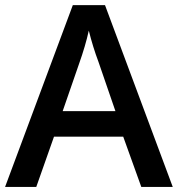

<svg xmlns="http://www.w3.org/2000/svg" viewBox="-20 -737 701 757"><path d="M435.1 -298.8 368.2 -493.2Q346.2 -551.8 330.1 -616.2Q316.9 -556.2 291.5 -484.9L227.1 -298.8ZM537.1 0 465.8 -198.2H192.9L123 0H0L267.1 -716.8H394L661.1 0Z"/></svg>

Font: OpenSans-Semibold
Style: Regular
Weight: 600
Foundry: Ascender Corporation
Version: Version 1.10